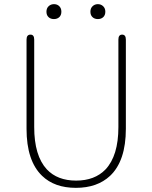

<svg xmlns="http://www.w3.org/2000/svg" viewBox="-20 -893 734 926"><path d="M183 -45Q108 -117 108 -272V-702Q108 -726 127 -726Q145 -726 145 -702V-280Q145 -142 206 -76Q257 -22 347 -22Q437 -22 489 -76Q551 -142 551 -280V-702Q551 -726 569 -726Q587 -726 587 -702V-272Q587 -117 511 -45Q449 13 346 13Q243 13 183 -45ZM240 -801Q224 -801 214 -810.5Q204 -820 204 -836.5Q204 -853 214.5 -863Q225 -873 240.5 -873Q256 -873 266 -863Q276 -853 276 -836.5Q276 -820 266 -810.5Q256 -801 240 -801ZM452 -801Q436 -801 426 -810.5Q416 -820 416 -836.5Q416 -853 426.5 -863Q437 -873 452 -873Q467 -873 477.5 -863Q488 -853 488 -836.5Q488 -820 478 -810.5Q468 -801 452 -801Z"/></svg>

Font: Resource Han Rounded JP ExtraLight
Style: Regular
Weight: 250
Designer: Cyano Hao (round all glyphs); Ryoko NISHIZUKA 西塚涼子 (kana, bopomofo & ideographs); Paul D. Hunt (Latin, Greek & Cyrillic)
Foundry: Cyano Hao
Version: 0.990